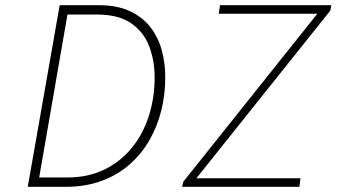

<svg xmlns="http://www.w3.org/2000/svg" viewBox="-20 -720 1297 740"><path d="M87 0 210 -700H360Q432 -700 481.2 -676.8Q530.5 -653.5 560.5 -614.2Q590.5 -575 603.8 -525.2Q617 -475.5 617 -422Q617 -356.5 601.8 -294.8Q586.5 -233 555.8 -179.5Q525 -126 479 -85.8Q433 -45.5 371.5 -22.8Q310 0 233 0ZM131 -36H240Q319 -36 381.2 -66Q443.5 -96 487 -148.8Q530.5 -201.5 553.2 -271.8Q576 -342 576 -422Q576 -485 555.5 -540.2Q535 -595.5 486.2 -629.8Q437.5 -664 353 -664H240ZM682 0 686 -19 1203 -667H823L828 -700H1257L1253 -679L737 -33H1138L1134 0Z"/></svg>

Font: Overpass Thin
Style: Italic
Weight: 250
Italic angle: -10°
Designer: Delve Withrington, Dave Bailey, Thomas Jockin
Foundry: Delve Fonts LLC
Version: Version 4.000